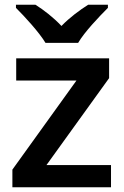

<svg xmlns="http://www.w3.org/2000/svg" viewBox="-20 -786 520 806"><path d="M171 -606H308C334 -651 396 -716 433 -753V-766H350C315 -744 273 -713 238 -677C204 -713 164 -744 129 -766H47V-753C84 -716 144 -651 171 -606ZM446 0V-93H175L438 -458V-541H48V-448H301L32 -74V0Z"/></svg>

Font: Noto Sans Kayah Li SemiBold
Style: Regular
Weight: 600
Designer: Monotype Design Team, Sérgio Martins
Foundry: Monotype Imaging Inc.
Version: Version 2.002